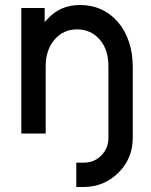

<svg xmlns="http://www.w3.org/2000/svg" viewBox="-20 -532 601 765"><path d="M509 0V-264Q509 -319 494 -364.5Q479 -410 450 -444Q391 -512 299 -512Q220 -512 170 -457Q167 -454 163.5 -450.5Q160 -447 158 -442V-500H65V0H162V-267Q162 -334 198 -375Q233 -415 287 -415Q341 -415 377 -375Q412 -335 412 -267V0ZM412 0V18Q412 59 383 88Q355 116 314 116H284V213H314Q394 213 452 156Q509 99 509 18V0Z"/></svg>

Font: Unageo
Style: Medium
Weight: 500
Designer: Richard Sepsi
Foundry: Richard Sepsi
Version: Version 2.000